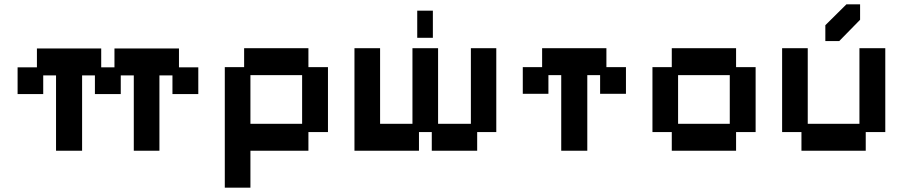

<svg xmlns="http://www.w3.org/2000/svg" viewBox="-20 -683 4157 884"><path d="M238 11V-336H179V-250H61V-373H150V-460H446V-373H507V-460H804V-373H893V-250H774V-336H714V11H596V-336H536V-250H417V-336H358V11Z M1015 181V-374H1104V-461H1400V-374H1490V-75H1400V11H1133V181ZM1133 -113H1371V-337H1133Z M1612 11V-461H1730V-113H1879V-461H1997V-113H2148V-461H2265V-75H2177V11H1968V-75H1909V11ZM1901 -509V-634H1973V-509Z M2564 11V-337H2505V-251H2387V-374H2476V-461H2772V-374H2862V-251H2743V-337H2684V11Z M3073 11V-75H2984V-374H3073V-461H3369V-374H3459V-75H3369V11ZM3102 -113H3340V-337H3102Z M3670 11V-75H3581V-461H3699V-113H3937V-461H4056V-75H3966V11ZM3780 -494V-567L3877 -663H3940V-592L3844 -494Z"/></svg>

Font: Pixelify Sans SemiBold
Style: Regular
Weight: 600
Designer: Stefie Justprince
Foundry: Typecalism Foundryline
Version: Version 1.000